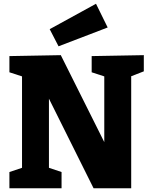

<svg xmlns="http://www.w3.org/2000/svg" viewBox="-20 -1000 802 1020"><path d="M467 -702 744 -707V-621L654 -586L677 -621V0H477L216 -524H240V-83L215 -117L307 -86V0H30V-86L122 -117L97 -83V-620L113 -589L30 -616V-702L303 -707L559 -195H534V-620L559 -586L467 -616ZM291 -754 244 -845 490 -980 552 -854Z"/></svg>

Font: Bitter Thin ExtraBold
Style: Regular
Weight: 800
Version: Version 3.020